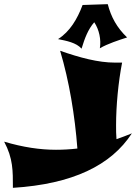

<svg xmlns="http://www.w3.org/2000/svg" viewBox="-36 -855 666 923"><path d="M598 -214C573 -204 548 -194 524 -186C522 -208 522 -230 522 -253C522 -348 533 -462 551 -554H517C436 -554 347 -578 253 -611C297 -464 324 -299 336 -141C302 -137 267 -135 233 -135C157 -135 75 -147 -16 -174C27 -93 26 -34 26 48C313 30 498 -60 598 -214ZM575 -675C526 -722 498 -773 482 -835L361 -831C336 -764 300 -703 243 -667C283 -659 331 -650 356 -621C372 -673 387 -713 417 -748C441 -713 451 -663 444 -623C482 -645 535 -662 575 -675Z"/></svg>

Font: Shojumaru
Style: Regular
Weight: 400
Designer: Astigmatic (AOETI)
Foundry: Astigmatic (AOETI)
Version: Version 1.000